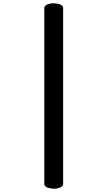

<svg xmlns="http://www.w3.org/2000/svg" viewBox="-20 -943 668 1183"><path d="M369 -893V190Q369 208 340 216Q328 220 311 220L282 216Q253 208 253 190V-893Q253 -911 282 -919Q294 -923 311 -923L340 -919Q369 -911 369 -893Z"/></svg>

Font: FC Lilita One
Style: Regular
Weight: 400
Designer: Juan Montoreano
Foundry: Juan Montoreano
Version: Version 1.002